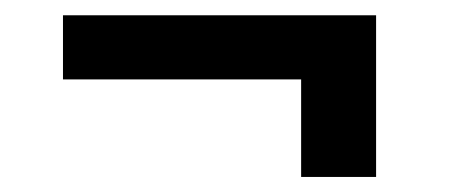

<svg xmlns="http://www.w3.org/2000/svg" viewBox="-20 -413 593 250"><path d="M469.7 -393.1H62V-309.6H372.1V-182.6H469.7Z"/></svg>

Font: Roboto Medium
Style: Regular
Weight: 500
Designer: Google
Version: Version 2.137; 2017